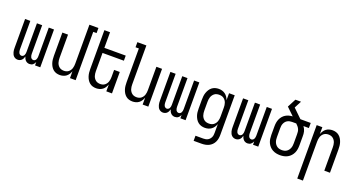

<svg xmlns="http://www.w3.org/2000/svg" viewBox="-52 -1502 4605 2483"><g transform="rotate(20 2250.0 -260.0)"><path d="M139 8Q124 8 110 2.5Q96 -3 85 -13.5Q74 -24 67.5 -38Q61 -52 57 -66.5Q53 -81 52 -96Q51 -111 51 -126V-520H123V-126Q123 -115 125 -103Q127 -91 132 -81Q137 -71 147 -64Q157 -57 168 -57Q180 -57 190 -64Q200 -71 205 -81Q210 -91 212 -103Q214 -115 214 -126V-520H286V-126Q286 -115 288 -103Q290 -91 295 -81Q300 -71 310 -64Q320 -57 332 -57Q343 -57 353 -64Q363 -71 368 -81Q373 -91 375 -103Q377 -115 377 -126V-520H449V0H377V-46Q372 -35 365 -24.5Q358 -14 348.5 -6.5Q339 1 327 4.5Q315 8 302 8Q287 8 273 2.5Q259 -3 248.5 -13.5Q238 -24 231 -38Q224 -52 220 -66Q217 -52 210.5 -38Q204 -24 193.5 -13.5Q183 -3 168.5 2.5Q154 8 139 8Z M719 8Q694 8 670.5 1Q647 -6 628 -22Q609 -38 596.5 -59Q584 -80 576.5 -103.5Q569 -127 566.5 -151.5Q564 -176 564 -200V-520H642V-200Q642 -183 644 -166.5Q646 -150 651 -134.5Q656 -119 665.5 -105Q675 -91 688 -81Q701 -71 717 -66.5Q733 -62 750 -62Q767 -62 783 -66.5Q799 -71 812 -81Q825 -91 834.5 -105Q844 -119 849 -134.5Q854 -150 856 -166.5Q858 -183 858 -200V-735H982V-665H936V0H858V-95Q850 -73 837.5 -53Q825 -33 806.5 -19Q788 -5 765 1.5Q742 8 719 8Z M1219 8Q1194 8 1170.5 1Q1147 -6 1128 -22Q1109 -38 1096.5 -59Q1084 -80 1076.5 -103.5Q1069 -127 1066.5 -151.5Q1064 -176 1064 -200V-735H1142V-520H1436V-450H1142V-200Q1142 -183 1144 -166.5Q1146 -150 1151 -134.5Q1156 -119 1165.5 -105Q1175 -91 1188 -81Q1201 -71 1217 -66.5Q1233 -62 1250 -62Q1267 -62 1283 -66.5Q1299 -71 1312 -81Q1325 -91 1334.5 -105Q1344 -119 1349 -134.5Q1354 -150 1356 -166.5Q1358 -183 1358 -200V-295H1436V0H1358V-95Q1350 -73 1337.5 -53Q1325 -33 1306.5 -19Q1288 -5 1265 1.5Q1242 8 1219 8Z M1719 8Q1694 8 1670.5 1Q1647 -6 1628 -22Q1609 -38 1596.5 -59Q1584 -80 1576.5 -103.5Q1569 -127 1566.5 -151.5Q1564 -176 1564 -200V-665H1518V-735H1642V-200Q1642 -183 1644 -166.5Q1646 -150 1651 -134.5Q1656 -119 1665.5 -105Q1675 -91 1688 -81Q1701 -71 1717 -66.5Q1733 -62 1750 -62Q1767 -62 1783 -66.5Q1799 -71 1812 -81Q1825 -91 1834.5 -105Q1844 -119 1849 -134.5Q1854 -150 1856 -166.5Q1858 -183 1858 -200V-520H1936V0H1858V-95Q1850 -73 1837.5 -53Q1825 -33 1806.5 -19Q1788 -5 1765 1.5Q1742 8 1719 8Z M2139 8Q2124 8 2110 2.5Q2096 -3 2085 -13.5Q2074 -24 2067.5 -38Q2061 -52 2057 -66.5Q2053 -81 2052 -96Q2051 -111 2051 -126V-520H2123V-126Q2123 -115 2125 -103Q2127 -91 2132 -81Q2137 -71 2147 -64Q2157 -57 2168 -57Q2180 -57 2190 -64Q2200 -71 2205 -81Q2210 -91 2212 -103Q2214 -115 2214 -126V-520H2286V-126Q2286 -115 2288 -103Q2290 -91 2295 -81Q2300 -71 2310 -64Q2320 -57 2332 -57Q2343 -57 2353 -64Q2363 -71 2368 -81Q2373 -91 2375 -103Q2377 -115 2377 -126V-520H2449V0H2377V-46Q2372 -35 2365 -24.5Q2358 -14 2348.5 -6.5Q2339 1 2327 4.5Q2315 8 2302 8Q2287 8 2273 2.5Q2259 -3 2248.5 -13.5Q2238 -24 2231 -38Q2224 -52 2220 -66Q2217 -52 2210.5 -38Q2204 -24 2193.5 -13.5Q2183 -3 2168.5 2.5Q2154 8 2139 8Z M2638 215V145H2746Q2762 145 2777.5 142Q2793 139 2806.5 131.5Q2820 124 2830.5 112Q2841 100 2847.5 86Q2854 72 2856 56.5Q2858 41 2858 25V-96Q2850 -73 2836.5 -53Q2823 -33 2804 -19Q2785 -5 2762 1.5Q2739 8 2715 8Q2690 8 2666 1Q2642 -6 2622.5 -21.5Q2603 -37 2590 -58Q2577 -79 2569 -102.5Q2561 -126 2558.5 -150.5Q2556 -175 2556 -200V-320Q2556 -345 2558.5 -369.5Q2561 -394 2569 -417.5Q2577 -441 2590 -462Q2603 -483 2622.5 -498.5Q2642 -514 2666 -521Q2690 -528 2715 -528Q2739 -528 2762 -521.5Q2785 -515 2804 -501Q2823 -487 2836.5 -467Q2850 -447 2858 -424V-520H2936V25Q2936 51 2931.5 76Q2927 101 2916 124Q2905 147 2886.5 165.5Q2868 184 2845 195Q2822 206 2797 210.5Q2772 215 2746 215ZM2746 -62Q2763 -62 2779.5 -66Q2796 -70 2809.5 -80Q2823 -90 2833 -104Q2843 -118 2848.5 -134Q2854 -150 2856 -166.5Q2858 -183 2858 -200V-320Q2858 -337 2856 -353.5Q2854 -370 2848.5 -386Q2843 -402 2833 -416Q2823 -430 2809.5 -440Q2796 -450 2779.5 -454Q2763 -458 2746 -458Q2729 -458 2712.5 -454Q2696 -450 2682.5 -440Q2669 -430 2659 -416Q2649 -402 2643.5 -386Q2638 -370 2636 -353.5Q2634 -337 2634 -320V-200Q2634 -183 2636 -166.5Q2638 -150 2643.5 -134Q2649 -118 2659 -104Q2669 -90 2682.5 -80Q2696 -70 2712.5 -66Q2729 -62 2746 -62Z M3139 8Q3124 8 3110 2.5Q3096 -3 3085 -13.5Q3074 -24 3067.5 -38Q3061 -52 3057 -66.5Q3053 -81 3052 -96Q3051 -111 3051 -126V-520H3123V-126Q3123 -115 3125 -103Q3127 -91 3132 -81Q3137 -71 3147 -64Q3157 -57 3168 -57Q3180 -57 3190 -64Q3200 -71 3205 -81Q3210 -91 3212 -103Q3214 -115 3214 -126V-520H3286V-126Q3286 -115 3288 -103Q3290 -91 3295 -81Q3300 -71 3310 -64Q3320 -57 3332 -57Q3343 -57 3353 -64Q3363 -71 3368 -81Q3373 -91 3375 -103Q3377 -115 3377 -126V-520H3449V0H3377V-46Q3372 -35 3365 -24.5Q3358 -14 3348.5 -6.5Q3339 1 3327 4.5Q3315 8 3302 8Q3287 8 3273 2.5Q3259 -3 3248.5 -13.5Q3238 -24 3231 -38Q3224 -52 3220 -66Q3217 -52 3210.5 -38Q3204 -24 3193.5 -13.5Q3183 -3 3168.5 2.5Q3154 8 3139 8Z M3750 8Q3723 8 3696.5 2.5Q3670 -3 3646.5 -16Q3623 -29 3604.5 -49.5Q3586 -70 3575 -94.5Q3564 -119 3560 -146Q3556 -173 3556 -200V-320Q3556 -345 3560 -370Q3564 -395 3574 -418Q3584 -441 3600.5 -460.5Q3617 -480 3638.5 -493Q3660 -506 3684.5 -512.5Q3709 -519 3734 -520L3632 -618L3693 -735H3770L3719 -637L3814 -545Q3820 -539 3826 -533.5Q3832 -528 3838 -522L3839 -521Q3840 -521 3840 -520.5Q3840 -520 3841 -520H3982V-450H3907Q3918 -436 3925.5 -420.5Q3933 -405 3937.5 -388.5Q3942 -372 3943 -354.5Q3944 -337 3944 -320V-200Q3944 -173 3940 -146Q3936 -119 3925 -94.5Q3914 -70 3895.5 -49.5Q3877 -29 3853.5 -16Q3830 -3 3803.5 2.5Q3777 8 3750 8ZM3750 -62Q3767 -62 3784 -66Q3801 -70 3815 -79.5Q3829 -89 3839.5 -103Q3850 -117 3856 -133Q3862 -149 3864 -166Q3866 -183 3866 -200V-320Q3866 -339 3864 -357Q3862 -375 3854 -392Q3846 -409 3834 -423Q3822 -437 3808 -450H3750Q3733 -450 3717 -446.5Q3701 -443 3686.5 -434.5Q3672 -426 3661.5 -413Q3651 -400 3644.5 -384.5Q3638 -369 3636 -353Q3634 -337 3634 -320V-200Q3634 -183 3636 -166Q3638 -149 3644 -133Q3650 -117 3660.5 -103Q3671 -89 3685 -79.5Q3699 -70 3716 -66Q3733 -62 3750 -62Z M4064 215V-520H4142V-425Q4150 -447 4162.5 -467Q4175 -487 4193.5 -501Q4212 -515 4235 -521.5Q4258 -528 4281 -528Q4306 -528 4329.5 -521Q4353 -514 4372 -498Q4391 -482 4403.5 -461Q4416 -440 4423.5 -416.5Q4431 -393 4433.5 -368.5Q4436 -344 4436 -320V0H4358V-320Q4358 -337 4356 -353.5Q4354 -370 4349 -385.5Q4344 -401 4334.5 -415Q4325 -429 4312 -439Q4299 -449 4283 -453.5Q4267 -458 4250 -458Q4233 -458 4217 -453.5Q4201 -449 4188 -439Q4175 -429 4165.5 -415Q4156 -401 4151 -385.5Q4146 -370 4144 -353.5Q4142 -337 4142 -320V215Z"/></g></svg>

Font: Iosevka srxl
Style: Regular
Weight: 400
Monospace: yes
Designer: Belleve Invis
Foundry: Belleve Invis
Version: Version 33.0.1; ttfautohint (v1.8.3)